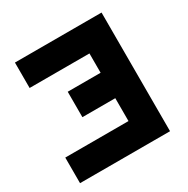

<svg xmlns="http://www.w3.org/2000/svg" viewBox="-159 -841 960 981"><g transform="rotate(-30 320.5 -350.0)"><path d="M37 0V-151H410V-286H216V-436H410V-550H57V-700H568V0Z"/></g></svg>

Font: Overpass Black
Style: Regular
Weight: 900
Designer: Delve Withrington, Dave Bailey, Thomas Jockin
Foundry: Delve Fonts LLC
Version: Version 4.000; ttfautohint (v1.8.3)